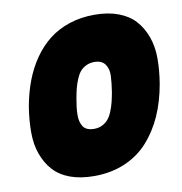

<svg xmlns="http://www.w3.org/2000/svg" viewBox="-80 -796 823 867"><g transform="rotate(-10 331.0 -362.5)"><path d="M45.9 -362.8Q57.1 -425.8 77.4 -479.2Q97.7 -532.7 128.9 -577.9Q160.2 -623 200.4 -654.5Q240.7 -686 293.7 -703.6Q346.7 -721.2 409.2 -721.2Q471.2 -721.2 518.3 -703.6Q565.4 -686 594.2 -654.3Q623 -622.6 639.4 -577.9Q655.8 -533.2 656 -479Q656.2 -424.8 646 -362.8Q632.3 -283.7 603.5 -219.2Q574.7 -154.8 530.5 -106Q486.3 -57.1 423.3 -30.5Q360.4 -3.9 283.2 -3.9Q220.7 -3.9 173.6 -21.2Q126.5 -38.6 97.7 -70.6Q68.8 -102.5 52.7 -147Q36.6 -191.4 36.4 -245.8Q36.1 -300.3 45.9 -362.8ZM426.8 -362.8Q433.1 -402.8 434.8 -435.8Q436.5 -468.8 421.1 -490Q405.8 -511.2 372.1 -511.2Q350.6 -511.2 334 -502.9Q317.4 -494.6 306.6 -481.9Q295.9 -469.2 287.4 -448.5Q278.8 -427.7 273.9 -408.7Q269 -389.6 264.2 -362.8Q260.3 -340.8 258.3 -324Q256.3 -307.1 256.1 -289.1Q255.9 -271 259.3 -258.3Q262.7 -245.6 269.5 -235.1Q276.4 -224.6 289.1 -219.2Q301.8 -213.9 319.8 -213.9Q340.8 -213.9 357.2 -222.2Q373.5 -230.5 384.3 -243.2Q395 -255.9 403.6 -276.6Q412.1 -297.4 417 -316.7Q421.9 -335.9 426.8 -362.8Z"/></g></svg>

Font: SVN-Poppins Black
Style: Italic
Weight: 900
Italic angle: -10°
Designer: Ninad Kale (Devanagari), Jonny Pinhorn (Latin)
Foundry: Indian Type Foundry
Version: Version 3.002 2017